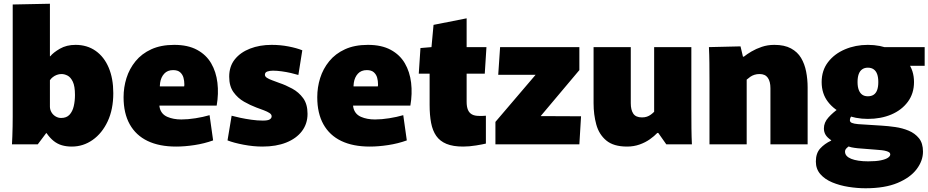

<svg xmlns="http://www.w3.org/2000/svg" viewBox="-20 -772 4966 1027"><path d="M364 12Q335 12 311 5Q287 -2 267 -18Q247 -34 229 -60H227L182 0H44Q45 -17 46 -42.5Q47 -68 47.5 -96.5Q48 -125 48 -149.5Q48 -174 48 -189V-748L247 -752V-471H249Q265 -491 300.5 -511.5Q336 -532 384 -532Q446 -532 491.5 -500Q537 -468 561.5 -410Q586 -352 586 -274Q586 -187 556 -123Q526 -59 475.5 -23.5Q425 12 364 12ZM307 -141Q336 -141 352 -158.5Q368 -176 374.5 -204Q381 -232 381 -264Q381 -311 369.5 -335Q358 -359 341.5 -367.5Q325 -376 309 -376Q296 -376 284 -371.5Q272 -367 262.5 -359.5Q253 -352 247 -343V-202Q247 -186 255 -172Q263 -158 277 -149.5Q291 -141 307 -141Z M922 12Q832 12 769.5 -18Q707 -48 674 -107Q641 -166 641 -252Q641 -305 656.5 -354.5Q672 -404 705 -444.5Q738 -485 789.5 -508.5Q841 -532 912 -532Q985 -532 1034 -505.5Q1083 -479 1109.5 -433.5Q1136 -388 1143 -329.5Q1150 -271 1139 -207H745L853 -287Q826 -228 834.5 -194.5Q843 -161 875 -147Q907 -133 950 -133Q985 -133 1026 -139.5Q1067 -146 1101 -156L1120 -21Q1073 -4 1020.5 4Q968 12 922 12ZM746 -310H965Q966 -314 966 -316.5Q966 -319 966 -322Q966 -339 961.5 -356Q957 -373 944 -385Q931 -397 906 -397Q876 -397 858.5 -378Q841 -359 836.5 -329Q832 -299 841 -267Z M1384 12Q1335 12 1282.5 2Q1230 -8 1197 -21L1219 -153Q1237 -148 1265 -142Q1293 -136 1325 -131.5Q1357 -127 1386 -127Q1413 -127 1423 -133.5Q1433 -140 1433 -150Q1433 -160 1421.5 -167.5Q1410 -175 1391.5 -182Q1373 -189 1351 -197Q1319 -209 1285.5 -228Q1252 -247 1229 -279Q1206 -311 1206 -362Q1206 -417 1236 -454.5Q1266 -492 1317.5 -512Q1369 -532 1433 -532Q1480 -532 1523.5 -523.5Q1567 -515 1597 -503L1576 -371Q1560 -376 1536 -381.5Q1512 -387 1486.5 -390.5Q1461 -394 1440 -394Q1423 -394 1410 -389.5Q1397 -385 1397 -372Q1397 -363 1407.5 -356Q1418 -349 1436 -342.5Q1454 -336 1475 -328Q1508 -317 1543 -298Q1578 -279 1601.5 -247Q1625 -215 1625 -163Q1625 -110 1595 -70.5Q1565 -31 1511 -9.5Q1457 12 1384 12Z M1958 12Q1868 12 1805.5 -18Q1743 -48 1710 -107Q1677 -166 1677 -252Q1677 -305 1692.5 -354.5Q1708 -404 1741 -444.5Q1774 -485 1825.5 -508.5Q1877 -532 1948 -532Q2021 -532 2070 -505.5Q2119 -479 2145.5 -433.5Q2172 -388 2179 -329.5Q2186 -271 2175 -207H1781L1889 -287Q1862 -228 1870.5 -194.5Q1879 -161 1911 -147Q1943 -133 1986 -133Q2021 -133 2062 -139.5Q2103 -146 2137 -156L2156 -21Q2109 -4 2056.5 4Q2004 12 1958 12ZM1782 -310H2001Q2002 -314 2002 -316.5Q2002 -319 2002 -322Q2002 -339 1997.5 -356Q1993 -373 1980 -385Q1967 -397 1942 -397Q1912 -397 1894.5 -378Q1877 -359 1872.5 -329Q1868 -299 1877 -267Z M2457 12Q2403 12 2368 -2.5Q2333 -17 2313.5 -45Q2294 -73 2286 -114.5Q2278 -156 2278 -211V-378H2220L2229 -515L2288 -520L2299 -639L2476 -674V-520H2582L2573 -378H2476V-228Q2476 -201 2483 -184.5Q2490 -168 2504.5 -160Q2519 -152 2543 -152Q2553 -152 2561.5 -152Q2570 -152 2579 -153V-4Q2563 0 2526.5 6Q2490 12 2457 12Z M2630 -120 2845 -372H2645L2655 -520H3079V-397L2872 -151L3088 -150L3079 0H2630Z M3334 12Q3262 12 3223 -20.5Q3184 -53 3169.5 -106Q3155 -159 3155 -220V-520H3354V-220Q3354 -184 3367.5 -164Q3381 -144 3414 -144Q3429 -144 3440.5 -148Q3452 -152 3461.5 -159Q3471 -166 3479 -174V-520H3678V-183Q3678 -131 3678.5 -85Q3679 -39 3681 0H3544L3501 -61H3496Q3480 -44 3456 -27Q3432 -10 3401 1Q3370 12 3334 12Z M3775 -337Q3775 -389 3774.5 -435Q3774 -481 3772 -520L3941 -524L3954 -469H3959Q3975 -482 3999.5 -496.5Q4024 -511 4055 -521.5Q4086 -532 4122 -532Q4176 -532 4211 -513Q4246 -494 4265 -462Q4284 -430 4292 -389Q4300 -348 4300 -304V0H4101V-300Q4101 -318 4097.5 -332Q4094 -346 4087 -356Q4080 -366 4069 -371Q4058 -376 4043 -376Q4028 -376 4015.5 -372Q4003 -368 3993 -361Q3983 -354 3974 -346V0H3775Z M4622 -136Q4556 -136 4499.5 -159.5Q4443 -183 4409 -227Q4375 -271 4375 -333Q4375 -395 4409 -439.5Q4443 -484 4499.5 -508Q4556 -532 4622 -532Q4689 -532 4745 -508Q4801 -484 4835 -439.5Q4869 -395 4869 -333Q4869 -272 4836 -227.5Q4803 -183 4747.5 -159.5Q4692 -136 4622 -136ZM4622 -257Q4641 -257 4653.5 -265.5Q4666 -274 4672 -291Q4678 -308 4678 -333Q4678 -358 4672 -375Q4666 -392 4653.5 -401Q4641 -410 4622 -410Q4604 -410 4591.5 -401Q4579 -392 4573 -375Q4567 -358 4567 -333Q4567 -308 4573.5 -291Q4580 -274 4592 -265.5Q4604 -257 4622 -257ZM4610 235Q4565 235 4518 227.5Q4471 220 4431.5 203.5Q4392 187 4368 159.5Q4344 132 4344 92Q4344 48 4367 22.5Q4390 -3 4426 -20V-22Q4405 -36 4396 -51Q4387 -66 4387 -85Q4387 -117 4411.5 -144Q4436 -171 4468 -193L4541 -159Q4534 -152 4530 -144.5Q4526 -137 4526 -129Q4526 -119 4537 -114.5Q4548 -110 4570 -108L4696 -100Q4730 -98 4768.5 -92.5Q4807 -87 4840.5 -73Q4874 -59 4895.5 -32.5Q4917 -6 4917 39Q4917 88 4883 133Q4849 178 4781 206.5Q4713 235 4610 235ZM4624 91Q4666 91 4692 85.5Q4718 80 4730 71.5Q4742 63 4742 54Q4742 47 4736.5 43Q4731 39 4720.5 36Q4710 33 4697 31.5Q4684 30 4669 29L4568 21Q4549 19 4534.5 16Q4520 13 4511 7L4523 9Q4516 13 4508 21Q4500 29 4500 39Q4500 52 4508.5 61.5Q4517 71 4533 77.5Q4549 84 4572 87.5Q4595 91 4624 91ZM4679 -520H4926V-420H4821Z"/></svg>

Font: Murecho Thin Black
Style: Regular
Weight: 900
Version: Version 1.010